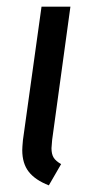

<svg xmlns="http://www.w3.org/2000/svg" viewBox="-20 -547 268 578"><path d="M137 -126Q135 -106 135 -101Q135 -83 141.5 -72.5Q148 -62 164 -53L127 11Q86 -5 66.5 -30Q47 -55 47 -95Q47 -103 49 -125L105 -527H192Z"/></svg>

Font: Fira Sans Extra Condensed
Style: Italic
Weight: 400
Width: 3
Italic angle: -8°
Designer: Carrois Corporate & Edenspiekermann AG
Foundry: Carrois Corporate GbR & Edenspiekermann AG
Version: Version 4.203